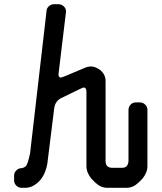

<svg xmlns="http://www.w3.org/2000/svg" viewBox="-20 -789 768 913"><path d="M258 -435 294 -734Q294 -749 283 -759Q272 -769 258 -769H237Q223 -769 212 -759Q201 -749 201 -734L123 -60Q112 -7 102 2Q90 11 79 11Q68 11 57.5 21.5Q47 32 47 47V68Q47 83 57.5 93.5Q68 104 82 104H101Q135 104 165 74Q195 44 205 -10L238 -276Q243 -308 270 -322Q374 -373 376 -373Q391 -373 391 -354V1Q391 32 415 61L433 79Q459 104 490 104H582Q613 104 639 79L657 61Q681 32 681 1V-266Q681 -281 670.5 -291.5Q660 -302 645 -302H626Q611 -302 601 -291.5Q591 -281 591 -266V-23Q589 9 560 9H513Q482 8 482 -23V-404Q482 -436 454 -458L447 -462Q430 -473 411 -473Q400 -473 387 -468Q275 -420 270 -420Q258 -420 258 -435Z"/></svg>

Font: WD-XL Lubrifont TC
Style: Regular
Weight: 400
Designer: [WD-XL Lubrifont] Copyright 2020-2022 (c) NightFurySL2001, Skr-ZERO; [ZCOOL QingKe HuangYou] Copyright 2018-2022 (c) The
Version: Version 2.001;hotconv 1.1.1;makeotfexe 2.6.0